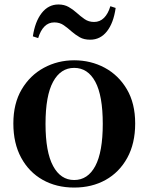

<svg xmlns="http://www.w3.org/2000/svg" viewBox="-20 -821 663 857"><path d="M311 16.2Q231.7 16.2 170.5 -18.3Q109.3 -52.8 74.5 -117Q39.6 -181.2 39.6 -269.8Q39.6 -359.1 76.8 -422Q114 -484.9 175.9 -518.4Q237.8 -551.9 311 -551.9Q385.1 -551.9 447.1 -518.8Q509 -485.6 546.2 -422.7Q583.4 -359.8 583.4 -269.8Q583.4 -180.5 548 -116.3Q512.6 -52 451.4 -17.9Q390.2 16.2 311 16.2ZM311 -17.5Q372 -17.5 405.4 -80.1Q438.7 -142.6 438.7 -268.1Q438.7 -394.2 405.4 -456.1Q372 -518 311 -518Q250.7 -518 217 -456.1Q183.2 -394.2 183.2 -268.1Q183.2 -142.6 217 -80.1Q250.7 -17.5 311 -17.5ZM126.7 -658.7Q136.2 -724.3 166 -762.6Q195.9 -801 240.7 -801Q267 -801 286.5 -789.8Q306 -778.6 321.4 -764.6Q339.2 -748.5 357.5 -735.7Q375.7 -723 399.9 -723Q425.9 -723 444.3 -741.3Q462.6 -759.6 472.6 -793.3L496.2 -785.5Q486.8 -718.5 457.3 -681.1Q427.8 -643.8 382.7 -643.8Q354.7 -643.8 336.2 -654.5Q317.7 -665.1 301.5 -678.9Q283.3 -695.2 265 -708.1Q246.8 -721 222.3 -721Q196.6 -721 178.6 -702.9Q160.6 -684.9 150.4 -651Z"/></svg>

Font: Noto Serif HK
Style: Regular
Weight: 200
Designer: Ryoko NISHIZUKA 西塚涼子 (kana & ideographs); Frank Grießhammer (Latin, Greek & Cyrillic); Wenlong ZHANG 张文龙 (bopomofo); San
Foundry: Adobe
Version: Version 2.001;hotconv 1.1.0;makeotfexe 2.6.0